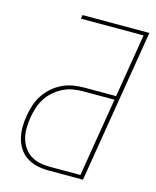

<svg xmlns="http://www.w3.org/2000/svg" viewBox="-111 -812 722 888"><g transform="rotate(15 250.0 -367.5)"><path d="M205 0Q178 0 151.5 -6Q125 -12 103 -26Q81 -40 66.5 -62Q52 -84 45.5 -109.5Q39 -135 39 -162.5Q39 -190 44 -218Q48 -244 56.5 -270Q65 -296 80 -319Q95 -342 116.5 -361Q138 -380 163 -392Q188 -404 214.5 -408.5Q241 -413 266 -413H420L470 -717H170L173 -735H493L372 0ZM205 -18H355L417 -395H266Q243 -395 219 -391Q195 -387 172 -375.5Q149 -364 129 -346.5Q109 -329 95.5 -307.5Q82 -286 74.5 -262.5Q67 -239 63 -215Q59 -190 58.5 -165.5Q58 -141 63.5 -118Q69 -95 82 -75Q95 -55 114 -42Q133 -29 157 -23.5Q181 -18 205 -18Z"/></g></svg>

Font: Iosevka Curly Thin
Style: Italic
Weight: 100
Italic angle: -9°
Monospace: yes
Designer: Belleve Invis
Foundry: Belleve Invis
Version: Version 22.1.2; ttfautohint (v1.8.4)